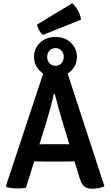

<svg xmlns="http://www.w3.org/2000/svg" viewBox="-20 -1125 662 1152"><path d="M240.5 -687.5H384.5L606.5 -8Q593 -0.5 572.5 3.5Q552 7.5 532.5 7.5Q502.5 7.5 485.5 -6.2Q468.5 -20 456.5 -60.5L362 -371Q349 -414 334.2 -466Q319.5 -518 308.5 -561.5H303Q295.5 -525 282.5 -478.5Q269.5 -432 260 -399L136 1Q124.5 4 110.5 4.8Q96.5 5.5 81.5 5.5Q66 5.5 48.8 3.5Q31.5 1.5 19.5 -2.5L15.5 -9ZM236 -156Q230 -156 217.8 -156.2Q205.5 -156.5 193.2 -156.8Q181 -157 175 -157H112L151.5 -259H207Q213 -259 224.2 -259.2Q235.5 -259.5 246.5 -259.8Q257.5 -260 263 -260H352Q358 -260 369.2 -259.8Q380.5 -259.5 391.8 -259.2Q403 -259 409 -259H466L499 -157H436.5Q430.5 -157 418 -156.8Q405.5 -156.5 393.2 -156.2Q381 -156 375 -156ZM184 -783.5Q184 -833 219.5 -868Q255 -903 313 -903Q370.5 -903 406 -868Q441.5 -833 441.5 -783.5Q441.5 -734.5 406 -699.5Q370.5 -664.5 313 -664.5Q255 -664.5 219.5 -699.5Q184 -734.5 184 -783.5ZM263 -783.5Q263 -761 276.8 -745.8Q290.5 -730.5 313 -730.5Q335 -730.5 348.8 -745.8Q362.5 -761 362.5 -783.5Q362.5 -806 348.8 -821.2Q335 -836.5 313 -836.5Q290.5 -836.5 276.8 -821.2Q263 -806 263 -783.5ZM413.5 -1105Q430 -1093 446.5 -1064.2Q463 -1035.5 466 -1007L239 -916Q225 -924 215 -942.8Q205 -961.5 202.5 -978Z"/></svg>

Font: Signika Negative Light SemiBold
Style: Regular
Weight: 600
Version: Version 2.001